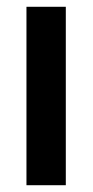

<svg xmlns="http://www.w3.org/2000/svg" viewBox="-20 -546 273 566"><path d="M58 0V-526H174V0Z"/></svg>

Font: Archivo SemiCondensed SemiBold
Style: Regular
Weight: 600
Width: 4
Designer: Hector Gatti
Foundry: Omnibus-Type
Version: Version 2.001; ttfautohint (v1.8.3)